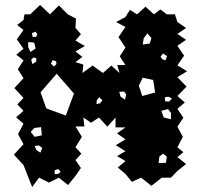

<svg xmlns="http://www.w3.org/2000/svg" viewBox="-20 -738 812 776"><path d="M75 -71 36 -113 75 -155 53 -196 75 -238 45 -264 75 -290 50 -316 75 -342 38 -382 75 -422 52 -458 75 -494 46 -517 75 -541 48 -579 75 -617 49 -637 75 -657 79 -680H102L142 -718L182 -680L218 -716L254 -680L287 -663L285 -625L307 -600L285 -574L323 -552L285 -530L313 -508L285 -487L317 -477L313 -443L354 -473L396 -443L430 -473L463 -443L454 -475H487L464 -510L487 -546L459 -588L487 -629L449 -649L487 -669L505 -698L534 -680L568 -711L602 -680L628 -700L654 -680H687L697 -649L732 -625L697 -601L732 -577L697 -553L724 -513L697 -474L736 -450L697 -426L734 -388L697 -350L727 -324L697 -298L721 -262L697 -226L719 -185L697 -143L721 -123L697 -103L732 -75L697 -47L671 -20H634L592 13L550 -20L513 -3L487 -35L456 -61L487 -87L453 -107L487 -127L448 -151L487 -175L453 -199L487 -223H447V-263L414 -226L380 -263L348 -242L317 -263L321 -227H285L311 -185L285 -143L309 -117L285 -91L307 -59L285 -27L255 10L218 -20L178 0L138 -20L110 18ZM131 -600 123 -610 109 -604 112 -589H126ZM576 -603 561 -584 557 -558 585 -562 592 -584ZM118 -566 94 -568V-547L103 -528L124 -542ZM655 -511 639 -522 629 -509 635 -499 649 -494ZM127 -502 116 -506 106 -497 111 -479 126 -489ZM207 -490 193 -495 186 -481 198 -469 208 -479ZM209 -440 144 -365 167 -300 246 -271 279 -360ZM599 -415 557 -424 541 -392 555 -350 607 -364ZM490 -356 482 -368 462 -367 467 -348 485 -335ZM675 -340 661 -347 646 -345 648 -328H664ZM381 -345 371 -333 370 -317 385 -321 394 -333ZM671 -282 659 -297 632 -290 642 -263 671 -256ZM146 -224 119 -221 104 -205 120 -185 149 -191ZM137 -150 120 -148 127 -132 143 -121 151 -140ZM654 -105 639 -117 624 -105 621 -79 651 -80ZM225 -43 216 -55 201 -50V-34L215 -35Z"/></svg>

Font: Rubik Gemstones
Style: Regular
Weight: 400
Designer: Hubert and Fischer, NaN
Foundry: Hubert and Fischer, NaN
Version: Version 2.200